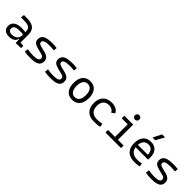

<svg xmlns="http://www.w3.org/2000/svg" viewBox="374 -2363 3941 3941"><g transform="rotate(45 2344.0 -392.5)"><path d="M409.2 4.9 404.3 -109.4H395.5Q388.2 -52.2 339.8 -21.2Q291.5 9.8 217.3 9.8Q137.7 9.8 94.2 -27.8Q50.8 -65.4 50.8 -134.3Q50.8 -216.3 110.4 -259Q169.9 -301.8 281.7 -301.8Q345.7 -301.8 391.6 -293V-315.9Q391.6 -381.3 352.1 -411.6Q312.5 -441.9 231 -443.4L114.3 -446.3L124 -522.5L224.6 -521Q352.1 -519 412.6 -465.3Q473.1 -411.6 473.1 -303.7V-74.7L561.5 -65.4V0ZM391.6 -227.1Q364.7 -231 336.2 -231.7Q307.6 -232.4 279.3 -232.4Q131.3 -232.4 131.3 -138.7Q131.3 -101.6 157 -81.1Q182.6 -60.5 228.5 -60.5Q279.8 -60.5 316.2 -78.1Q352.5 -95.7 372.1 -124Q391.6 -152.3 391.6 -184.1Z M838.9 9.8Q781.2 9.8 740.2 6.3Q699.2 2.9 666 -4.9L675.8 -83Q772.9 -66.9 838.9 -66.9Q925.8 -66.9 965.1 -84.7Q1004.4 -102.5 1004.4 -141.6Q1004.4 -168.9 988.3 -184.3Q972.2 -199.7 937.5 -208.5L819.8 -238.3Q743.7 -257.3 708.7 -287.6Q673.8 -317.9 673.8 -373Q673.8 -454.6 738 -491Q802.2 -527.3 945.3 -527.3Q981 -527.3 1012 -525.1Q1043 -522.9 1078.1 -517.6L1069.3 -443.8Q1029.3 -447.8 999.5 -449.2Q969.7 -450.7 942.4 -450.7Q846.7 -450.7 804 -433.1Q761.2 -415.5 761.2 -376Q761.2 -351.1 780.8 -336.9Q800.3 -322.8 843.3 -312L937.5 -289.1Q1018.1 -269.5 1054.9 -236.1Q1091.8 -202.6 1091.8 -143.1Q1091.8 -62.5 1031.7 -26.4Q971.7 9.8 838.9 9.8Z M1424.8 9.8Q1367.2 9.8 1326.2 6.3Q1285.2 2.9 1252 -4.9L1261.7 -83Q1358.9 -66.9 1424.8 -66.9Q1511.7 -66.9 1551 -84.7Q1590.3 -102.5 1590.3 -141.6Q1590.3 -168.9 1574.2 -184.3Q1558.1 -199.7 1523.4 -208.5L1405.8 -238.3Q1329.6 -257.3 1294.7 -287.6Q1259.8 -317.9 1259.8 -373Q1259.8 -454.6 1324 -491Q1388.2 -527.3 1531.2 -527.3Q1566.9 -527.3 1597.9 -525.1Q1628.9 -522.9 1664.1 -517.6L1655.3 -443.8Q1615.2 -447.8 1585.4 -449.2Q1555.7 -450.7 1528.3 -450.7Q1432.6 -450.7 1389.9 -433.1Q1347.2 -415.5 1347.2 -376Q1347.2 -351.1 1366.7 -336.9Q1386.2 -322.8 1429.2 -312L1523.4 -289.1Q1604 -269.5 1640.9 -236.1Q1677.7 -202.6 1677.7 -143.1Q1677.7 -62.5 1617.7 -26.4Q1557.6 9.8 1424.8 9.8Z M2050.8 9.8Q1944.8 9.8 1886.5 -60.5Q1828.1 -130.9 1828.1 -258.8Q1828.1 -387.2 1886.5 -457.3Q1944.8 -527.3 2050.8 -527.3Q2156.7 -527.3 2215.1 -457.3Q2273.4 -387.2 2273.4 -258.8Q2273.4 -130.9 2215.1 -60.5Q2156.7 9.8 2050.8 9.8ZM2050.8 -66.9Q2115.7 -66.9 2150.9 -116.9Q2186 -167 2186 -258.8Q2186 -350.6 2150.9 -400.6Q2115.7 -450.7 2050.8 -450.7Q1985.8 -450.7 1950.7 -400.6Q1915.5 -350.6 1915.5 -258.8Q1915.5 -167 1950.7 -116.9Q1985.8 -66.9 2050.8 -66.9Z M2686.5 9.8Q2555.2 9.8 2484.6 -59.6Q2414.1 -128.9 2414.1 -259.8Q2414.1 -386.7 2481.2 -457Q2548.3 -527.3 2672.9 -527.3Q2747.1 -527.3 2800 -499.3Q2853 -471.2 2875.5 -419.9L2809.1 -371.1Q2785.6 -411.6 2749 -431.2Q2712.4 -450.7 2668.9 -450.7Q2588.4 -450.7 2543.9 -402.1Q2499.5 -353.5 2499.5 -264.6Q2499.5 -168 2549.8 -117.4Q2600.1 -66.9 2694.8 -66.9Q2732.4 -66.9 2769.5 -70.8Q2806.6 -74.7 2842.3 -81.1L2852.1 -5.9Q2812 3.4 2769.5 6.6Q2727.1 9.8 2686.5 9.8Z M3011.7 0V-75.2H3214.8V-442.4H3041V-517.6H3298.8V-75.2H3463.9V0ZM3252.4 -615.2Q3225.6 -615.2 3206.8 -633.8Q3188 -652.3 3188 -679.2Q3188 -706.1 3206.8 -724.9Q3225.6 -743.7 3252.4 -743.7Q3279.3 -743.7 3298.1 -724.9Q3316.9 -706.1 3316.9 -679.2Q3316.9 -652.3 3298.1 -633.8Q3279.3 -615.2 3252.4 -615.2Z M3853.5 9.8Q3723.1 9.8 3652.1 -60.5Q3581.1 -130.9 3581.1 -261.7Q3581.1 -387.7 3641.1 -457.5Q3701.2 -527.3 3810.5 -527.3Q3913.6 -527.3 3970 -464.4Q4026.4 -401.4 4026.4 -283.2Q4026.4 -250.5 4023.4 -224.6H3663.1Q3673.8 -147.5 3726.1 -106.7Q3778.3 -65.9 3865.2 -65.9Q3925.8 -65.9 3990.2 -79.6L4001 -3.9Q3960.9 3.9 3923.3 6.8Q3885.7 9.8 3853.5 9.8ZM3661.6 -292H3948.2Q3948.2 -368.7 3912.1 -410.2Q3876 -451.7 3811.5 -451.7Q3745.6 -451.7 3706.5 -410.2Q3667.5 -368.7 3661.6 -292ZM3766.6 -609.4 3860.8 -794.9H3948.2L3845.7 -609.4Z M4354.5 9.8Q4296.9 9.8 4255.9 6.3Q4214.8 2.9 4181.6 -4.9L4191.4 -83Q4288.6 -66.9 4354.5 -66.9Q4441.4 -66.9 4480.7 -84.7Q4520 -102.5 4520 -141.6Q4520 -168.9 4503.9 -184.3Q4487.8 -199.7 4453.1 -208.5L4335.4 -238.3Q4259.3 -257.3 4224.4 -287.6Q4189.5 -317.9 4189.5 -373Q4189.5 -454.6 4253.7 -491Q4317.9 -527.3 4460.9 -527.3Q4496.6 -527.3 4527.6 -525.1Q4558.6 -522.9 4593.8 -517.6L4585 -443.8Q4544.9 -447.8 4515.1 -449.2Q4485.4 -450.7 4458 -450.7Q4362.3 -450.7 4319.6 -433.1Q4276.9 -415.5 4276.9 -376Q4276.9 -351.1 4296.4 -336.9Q4315.9 -322.8 4358.9 -312L4453.1 -289.1Q4533.7 -269.5 4570.6 -236.1Q4607.4 -202.6 4607.4 -143.1Q4607.4 -62.5 4547.4 -26.4Q4487.3 9.8 4354.5 9.8Z"/></g></svg>

Font: CaskaydiaMono NF SemiLight
Style: Regular
Weight: 350
Designer: Aaron Bell
Foundry: Saja Typeworks
Version: Version 2111.001; ttfautohint (v1.8.4);Nerd Fonts 3.1.1